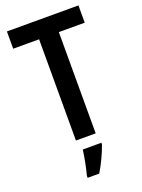

<svg xmlns="http://www.w3.org/2000/svg" viewBox="-172 -856 803 1087"><g transform="rotate(-20 230.0 -312.5)"><path d="M289 -66V-676H445V-780H14V-676H170V-66ZM301 5V-5H189C184 37 170 107 160 143V155H230C258 109 285 51 301 5Z"/></g></svg>

Font: Noto Sans Malayalam UI Condensed SemiBold
Style: Regular
Weight: 600
Width: 3
Designer: Jelle Bosma - Monotype Design Team
Foundry: Monotype Imaging Inc.
Version: Version 2.104